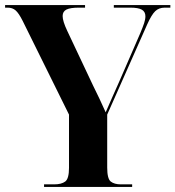

<svg xmlns="http://www.w3.org/2000/svg" viewBox="-20 -734 689 754"><path d="M153 0V-10H193Q221 -10 236 -21Q251 -32 251 -75V-284L69 -652Q54 -682 41.5 -693Q29 -704 10 -704H0V-714H314V-704H290Q256 -704 241 -696.5Q226 -689 226 -671Q226 -651 244 -613L345 -399Q359 -371 370.5 -346.5Q382 -322 395 -293Q408 -323 421.5 -353.5Q435 -384 448 -413L531 -604Q541 -628 546 -643Q551 -658 551 -670Q551 -688 537 -696Q523 -704 492 -704H427V-714H649V-704H627Q604 -704 589.5 -690Q575 -676 558 -638L401 -284V-76Q401 -32 415 -21Q429 -10 455 -10H499V0Z"/></svg>

Font: Noto Serif Display SemiCondensed
Style: Bold
Weight: 700
Width: 4
Designer: Monotype Design Team
Foundry: Monotype Imaging Inc.
Version: Version 2.009